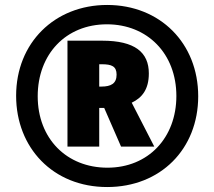

<svg xmlns="http://www.w3.org/2000/svg" viewBox="-20 -744 864 774"><path d="M412 10C627 10 779 -143 779 -356C779 -570 625 -724 412 -724C200 -724 45 -571 45 -358C45 -148 194 10 412 10ZM413 -68C249 -68 132 -185 132 -356C132 -525 245 -646 411 -646C574 -646 691 -528 691 -357C691 -189 578 -68 413 -68ZM252 -153H380V-309H400L468 -153H602L511 -330C553 -350 580 -384 580 -448C580 -533 524 -580 392 -580H252ZM389 -395H380V-485H390C430 -485 450 -477 450 -443C450 -407 427 -395 389 -395Z"/></svg>

Font: Noto Sans Gujarati UI SemiCondensed Black
Style: Regular
Weight: 900
Width: 4
Designer: Jelle Bosma - Monotype Design Team, Universal Thirst
Foundry: Monotype Imaging Inc.
Version: Version 2.106